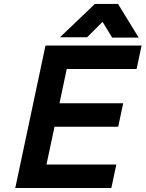

<svg xmlns="http://www.w3.org/2000/svg" viewBox="-20 -938 727 958"><path d="M207 -710.9H686.5L661.6 -593.8H313L276.9 -422.9H594.7L569.8 -305.7H252L211.9 -117.2H560.5L535.6 0H56.2ZM671.9 -750.5H539.6L491.7 -829.1L414.6 -752H279.3L453.6 -918.5H568.8Z"/></svg>

Font: Tuffy
Style: BoldItalic
Weight: 700
Italic angle: -12°
Designer: Thatcher Ulrich, Karoly Barta, Michael Everson
Version: Version 001.271